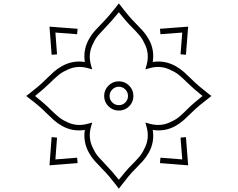

<svg xmlns="http://www.w3.org/2000/svg" viewBox="-20 -944 1416 1144"><path d="M688 -923.8 701.2 -907.2Q721.7 -879.9 743.9 -853.5Q766.1 -827.1 790.5 -802.7Q811.5 -781.7 831.1 -760Q850.6 -738.3 865.7 -711.4Q901.9 -647.9 890.1 -574.7Q962.4 -585.9 1026.9 -549.8Q1053.7 -534.7 1075.4 -515.4Q1097.2 -496.1 1118.2 -475.1Q1142.6 -450.7 1169.2 -428.2Q1195.8 -405.8 1223.1 -384.8L1239.7 -372.1L1223.1 -358.9Q1195.8 -338.4 1169.2 -316.2Q1142.6 -293.9 1118.2 -269.5Q1097.2 -248.5 1075.4 -229Q1053.7 -209.5 1026.9 -194.3Q963.4 -158.2 890.1 -169.9Q901.9 -96.7 865.7 -33.2Q850.6 -6.3 831.1 15.4Q811.5 37.1 790.5 58.1Q766.1 82 743.9 108.9Q721.7 135.7 701.2 163.1L688 180.2L675.3 163.1Q654.3 135.7 631.8 108.9Q609.4 82 585 58.1Q564 37.1 544.7 15.4Q525.4 -6.3 510.3 -33.2Q474.1 -97.7 485.4 -169.9Q412.1 -158.2 348.6 -194.3Q321.8 -209.5 300 -229Q278.3 -248.5 257.3 -269.5Q233.4 -293.9 206.8 -316.2Q180.2 -338.4 152.8 -358.9L136.2 -372.1L152.8 -384.8Q180.2 -405.8 206.8 -428.2Q233.4 -450.7 257.3 -475.1Q278.3 -496.1 300 -515.4Q321.8 -534.7 348.6 -549.8Q413.1 -585.9 485.4 -574.7Q474.1 -647 510.3 -711.4Q525.4 -738.3 544.7 -760Q564 -781.7 585 -802.7Q609.4 -827.1 631.8 -853.5Q654.3 -879.9 675.3 -907.2ZM688 -871.1Q648.9 -822.3 607.4 -779.3Q586.4 -757.8 567.4 -736.1Q548.3 -714.4 536.6 -688Q502.9 -626.5 521.5 -558.6L529.3 -530.8L501.5 -538.6Q433.6 -557.1 372.1 -523.4Q345.7 -511.7 324 -492.9Q302.2 -474.1 280.8 -452.6Q237.8 -411.1 189 -372.1Q212.9 -353 235.8 -333.3Q258.8 -313.5 280.8 -291.5Q302.2 -270.5 324.5 -251.2Q346.7 -231.9 372.1 -220.7Q432.6 -187.5 501.5 -206.1L529.3 -213.9L521.5 -186Q502.9 -118.2 536.6 -56.6Q548.3 -30.3 567.4 -8.5Q586.4 13.2 607.4 34.7Q649.9 78.6 688 127Q707 103 726.8 79.6Q746.6 56.2 768.6 34.7Q789.6 13.7 808.8 -8.5Q828.1 -30.8 839.4 -56.6Q872.6 -117.2 854 -186L846.2 -213.9L874 -206.1Q942.9 -187.5 1003.4 -220.7Q1030.3 -232.4 1052.5 -252Q1074.7 -271.5 1095.7 -293Q1117.2 -314.5 1140.4 -334Q1163.6 -353.5 1187 -372.1Q1163.1 -391.1 1139.9 -411.1Q1116.7 -431.2 1094.7 -452.6Q1073.2 -474.1 1051.5 -492.9Q1029.8 -511.7 1003.4 -523.4Q941.9 -557.1 874 -538.6L846.2 -530.8L854 -558.6Q872.6 -627.4 839.4 -688Q827.6 -714.4 808.6 -736.3Q789.6 -758.3 768.6 -779.3Q746.6 -800.8 726.8 -824Q707 -847.2 688 -871.1ZM1101.1 -785.2 1087.9 -617.7 1055.7 -620.6 1065.9 -750 936 -740.2 933.1 -772.5ZM274.9 -785.2 442.4 -772.5 439.5 -740.2 310.1 -750 319.8 -620.1 287.6 -617.7ZM688 -459.5Q724.1 -459.5 749.5 -433.8Q774.9 -408.2 774.9 -372.1Q774.9 -335.9 749.5 -310.5Q724.1 -285.2 688 -285.2Q652.3 -285.2 626.5 -310.5Q600.6 -335.9 600.6 -372.1Q600.6 -408.2 626.2 -433.8Q651.9 -459.5 688 -459.5ZM688 -427.2Q665.5 -427.2 649.2 -410.9Q632.8 -394.5 632.8 -372.1Q632.8 -349.6 649.2 -333.5Q665.5 -317.4 688 -317.4Q710.9 -317.4 726.8 -333.5Q742.7 -349.6 742.7 -372.1Q742.7 -394.5 726.6 -410.9Q710.4 -427.2 688 -427.2ZM274.9 41 287.6 -127 319.8 -124 310.1 5.9 439.5 -4.4 442.4 27.8ZM1101.1 41 933.1 27.8 936 -4.4 1065.9 5.9 1055.7 -124 1087.9 -127Z"/></svg>

Font: Pinar-DS3-FD Regular
Style: Regular
Weight: 400
Designer: Amin Abedi
Version: Version 3.000